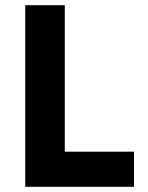

<svg xmlns="http://www.w3.org/2000/svg" viewBox="-20 -718 570 738"><path d="M77 0V-698H229V-135H495V0Z"/></svg>

Font: Aneliza ExtraBold
Style: Regular
Weight: 800
Designer: Mike Abbink, Paul van der Laan, Pieter van Rosmalen
Foundry: Bold Monday
Version: Version 3.001;September 8, 2019;FontCreator 11.5.0.2425 64-b